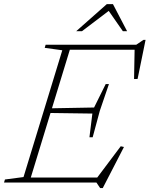

<svg xmlns="http://www.w3.org/2000/svg" viewBox="-47 -904 741 951"><path d="M261.5 -655 174.5 -667 179 -682.5H306.5L98 0H-27L-22.5 -15L69.5 -27ZM620 -671.5 639 -657.5H264L272 -682.5H628L663.5 -706.5H674L634.5 -513L617 -512.5ZM449 27.5 430.5 0H63.5L71.5 -24.5H462.5L425.5 -12.5L551 -179.5L567 -176L462 27.5ZM412 -224H396L410.5 -341.5L193.5 -344.5L201 -367.5L419 -371.5L476.5 -487.5H492.5L447.5 -355.5ZM330.5 -749.5 482 -883.5H512.5L582.5 -749.5H561.5L486 -858H502L359 -749.5Z"/></svg>

Font: Newsreader ExtraLight
Style: Italic
Weight: 250
Italic angle: -17°
Designer: Hugues Gentile
Foundry: Production Type
Version: Version 1.003